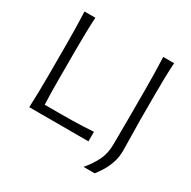

<svg xmlns="http://www.w3.org/2000/svg" viewBox="-188 -896 1234 1239"><g transform="rotate(30 429.0 -277.0)"><path d="M94.5 0Q97 -60 98.2 -115.2Q99.5 -170.5 99.5 -236.5V-475Q99.5 -541 98.2 -597Q97 -653 94.5 -713H175.5Q172 -653 170.8 -597Q169.5 -541 169.5 -475V-247Q169.5 -196 170.2 -151.8Q171 -107.5 173 -63.5H270.5Q329 -63.5 373.8 -64.2Q418.5 -65 457 -66.8Q495.5 -68.5 535.5 -71V0ZM590.5 158.5Q631 111 658 58Q685 5 685 -64.5L686 -261V-475Q686 -541 684.8 -597Q683.5 -653 681 -713H762Q758.5 -653 757.2 -597Q756 -541 756 -475V-286.5Q756 -225.5 757.8 -169Q759.5 -112.5 759.5 -60Q759.5 -10.5 745.5 30.5Q731.5 71.5 711.5 103.8Q691.5 136 673.5 158.5Z"/></g></svg>

Font: Commissioner Flair Light
Style: Regular
Weight: 300
Designer: Kostas Bartsokas
Foundry: Kostas Bartsokas
Version: Version 1.000; ttfautohint (v1.8.3)